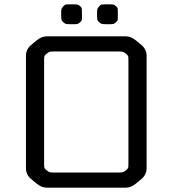

<svg xmlns="http://www.w3.org/2000/svg" viewBox="-20 -868 828 888"><path d="M196 -700H562Q586 -700 610 -680L634 -660Q658 -640 658 -610V-90Q658 -60 634 -40L610 -20Q586 0 562 0H196Q172 0 148 -20L124 -40Q100 -60 100 -90V-610Q100 -640 124 -660L148 -680Q172 -700 196 -700ZM574 -111V-589Q574 -604 572.5 -608.5Q571 -613 562 -620Q553 -627 548 -628.5Q543 -630 525 -630H233Q215 -630 210 -628.5Q205 -627 196 -620Q187 -613 185.5 -608.5Q184 -604 184 -589V-111Q184 -96 185.5 -91.5Q187 -87 196 -80Q205 -73 210 -71.5Q215 -70 233 -70H525Q543 -70 548 -71.5Q553 -73 562 -80Q571 -87 572.5 -91.5Q574 -96 574 -111ZM359 -798Q359 -779 358 -774.5Q357 -770 350 -765Q343 -758 337.5 -757Q332 -756 314 -756H309Q290 -756 285 -757.5Q280 -759 273 -765Q266 -771 264.5 -776Q263 -781 263 -798V-806Q263 -823 264.5 -827Q266 -831 273 -839Q279 -846 284 -847Q289 -848 309 -848Q332 -848 338 -847Q344 -846 351 -839Q357 -834 358 -829.5Q359 -825 359 -806ZM525 -798Q525 -779 524 -774.5Q523 -770 516 -765Q509 -758 503.5 -757Q498 -756 480 -756H475Q456 -756 451 -757.5Q446 -759 439 -765Q432 -771 430.5 -776Q429 -781 429 -798V-806Q429 -823 430.5 -827Q432 -831 439 -839Q445 -846 450 -847Q455 -848 475 -848Q498 -848 504 -847Q510 -846 517 -839Q523 -834 524 -829.5Q525 -825 525 -806Z"/></svg>

Font: Electrolize
Style: Regular
Weight: 400
Designer: Valery Zaveryaev
Foundry: Cyreal (www.cyreal.org)
Version: Version 1.002